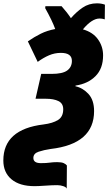

<svg xmlns="http://www.w3.org/2000/svg" viewBox="-73 -890 649 1151"><path d="M328 102Q322 94 309 88Q296 82 270 82Q245 82 225 85Q205 88 172 88Q127 88 127 57Q127 30 158.5 19.5Q190 9 231 3Q491 -27 491 -224Q491 -290 457.5 -326.5Q424 -363 379 -373L380 -377Q454 -388 499.5 -433.5Q545 -479 545 -558Q545 -611 514.5 -654Q484 -697 424 -714Q478 -779 524 -779Q540 -779 555 -774L556 -862Q535 -870 508 -870Q460 -870 422.5 -844.5Q385 -819 352 -781Q330 -815 296 -853H199L198 -841Q241 -764 258 -716Q210 -707 171.5 -688Q133 -669 94 -642L153 -519Q187 -544 221 -558.5Q255 -573 292 -573Q358 -573 358 -525Q358 -488 330 -467.5Q302 -447 236 -447H174L140 -298H202Q249 -298 277.5 -284Q306 -270 306 -235Q306 -190 274.5 -170.5Q243 -151 188 -144Q-53 -115 -53 72Q-53 144 -4 185Q45 226 134 226Q156 226 198.5 223Q241 220 270 220Q289 220 306.5 226Q324 232 327 241Z"/></svg>

Font: Noto Sans Display SemiCondensed Black
Style: Italic
Weight: 900
Width: 4
Designer: Monotype Design team
Foundry: Monotype Imaging Inc.
Version: 1.000